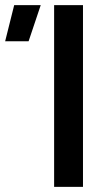

<svg xmlns="http://www.w3.org/2000/svg" viewBox="-139 -725 414 745"><path d="M71 0V-705H183V0ZM-119 -565 -84 -705H19L-28 -565Z"/></svg>

Font: TikTok Sans 24pt Medium
Style: Regular
Weight: 500
Version: Version 4.000